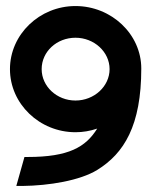

<svg xmlns="http://www.w3.org/2000/svg" viewBox="-20 -605 502 636"><path d="M230 -167C255 -167 278 -171 302 -179C264 -118 208 -85 72 -85H61L34 11H54C143 10 245 -7 302 -42C391 -97 448 -189 448 -378C448 -492 349 -585 230 -585C111 -585 13 -491 13 -376C13 -261 111 -167 230 -167ZM230 -480C292 -480 343 -433 343 -376C343 -319 292 -272 230 -272C168 -272 118 -319 118 -376C118 -434 168 -480 230 -480Z"/></svg>

Font: Charger Pro
Style: Blk
Weight: 900
Designer: Jasper
Foundry: Cannot Into Space Fonts
Version: Version 1.09